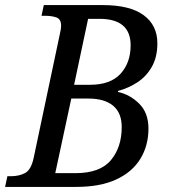

<svg xmlns="http://www.w3.org/2000/svg" viewBox="-44 -734 675 754"><path d="M-24 0 -15 -42H-1Q31 -42 54.5 -54.5Q78 -67 88 -113L192 -605Q196 -621 196 -633Q196 -659 177.5 -665.5Q159 -672 133 -672H119L128 -714H360Q466 -714 520 -674.5Q574 -635 574 -564Q574 -510 552.5 -472Q531 -434 496 -411Q461 -388 420 -377L419 -373Q466 -363 502.5 -327Q539 -291 539 -229Q539 -162 507 -110Q475 -58 412 -29Q349 0 255 0ZM347 -660H302L247 -401H309Q390 -401 429.5 -444.5Q469 -488 469 -556Q469 -660 347 -660ZM303 -347H236L173 -54H252Q349 -54 391.5 -105Q434 -156 434 -235Q434 -291 400 -319Q366 -347 303 -347Z"/></svg>

Font: Noto Serif SemiCondensed
Style: Italic
Weight: 400
Width: 4
Italic angle: -12°
Designer: Monotype Design Team
Foundry: Monotype Imaging Inc.
Version: Version 2.013